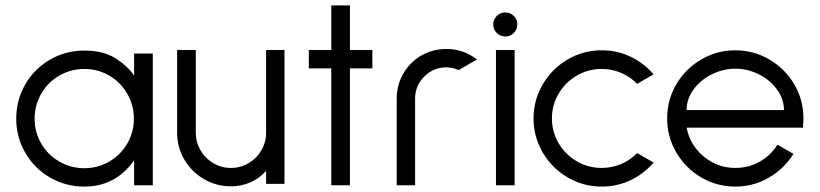

<svg xmlns="http://www.w3.org/2000/svg" viewBox="-20 -685 3031 710"><path d="M545 -487V0H476V-92Q407 5 292 5Q223 5 165 -28.5Q107 -62 73.5 -120Q40 -178 40 -246Q40 -315 73.5 -373Q107 -431 165 -464.5Q223 -498 292 -498Q363 -498 408.5 -468.5Q454 -439 476 -405V-487ZM475 -246Q475 -296 450.5 -338.5Q426 -381 384 -405.5Q342 -430 292 -430Q242 -430 199.5 -405.5Q157 -381 132.5 -338.5Q108 -296 108 -246Q108 -196 132.5 -154Q157 -112 199.5 -87.5Q242 -63 292 -63Q342 -63 384 -87.5Q426 -112 450.5 -154Q475 -196 475 -246Z M635 -194V-500H704V-194Q704 -159 721.5 -129Q739 -99 769 -81.5Q799 -64 834 -64Q869 -64 899 -81.5Q929 -99 946.5 -129Q964 -159 964 -194V-500H1032V-5H964V-53Q939 -25 905.5 -10.5Q872 4 834 4Q780 4 734.5 -22.5Q689 -49 662 -94.5Q635 -140 635 -194Z M1357 -432H1274V0H1205V-432H1122V-500H1205V-665H1274V-500H1357Z M1630 -436Q1583 -436 1549 -402Q1515 -368 1515 -321V0H1447V-321Q1447 -375 1475.5 -419.5Q1504 -464 1550 -486L1552 -487Q1589 -504 1630 -504Q1694 -504 1744 -465L1676 -426Q1653 -436 1630 -436Z M1893 -595Q1893 -576 1880 -563Q1867 -550 1849 -550Q1830 -550 1817 -563Q1804 -576 1804 -595Q1804 -613 1817 -626Q1830 -639 1849 -639Q1867 -639 1880 -626Q1893 -613 1893 -595ZM1883 -500V0H1814V-500Z M2397 -84Q2361 -42 2311.5 -18.5Q2262 5 2205 5Q2137 5 2079 -29Q2021 -63 1987 -121Q1953 -179 1953 -247Q1953 -315 1987 -373Q2021 -431 2079 -465Q2137 -499 2205 -499Q2262 -499 2311.5 -475.5Q2361 -452 2397 -410L2336 -375Q2311 -401 2277 -415.5Q2243 -430 2205 -430Q2155 -430 2113 -405.5Q2071 -381 2046 -339Q2021 -297 2021 -247Q2021 -197 2046 -155Q2071 -113 2113 -88.5Q2155 -64 2205 -64Q2243 -64 2277 -78.5Q2311 -93 2336 -119Z M2519 -213Q2531 -149 2582 -106.5Q2633 -64 2699 -64Q2748 -64 2789 -87Q2830 -110 2855 -150L2914 -116Q2880 -61 2823 -28Q2766 5 2699 5Q2631 5 2573 -29Q2515 -63 2481 -121Q2447 -179 2447 -247Q2447 -316 2481 -373.5Q2515 -431 2573 -465Q2631 -499 2699 -499Q2767 -499 2825 -465Q2883 -431 2917 -373.5Q2951 -316 2951 -247Q2951 -235 2949 -213ZM2519 -278H2879Q2879 -319 2853 -354.5Q2827 -390 2785.5 -410.5Q2744 -431 2699 -431Q2655 -431 2613 -410.5Q2571 -390 2545 -354.5Q2519 -319 2519 -278Z"/></svg>

Font: Sulphur Point
Style: Regular
Weight: 400
Designer: Noponies / Dale Sattler
Foundry: Noponies
Version: Version 1.000; ttfautohint (v1.8)